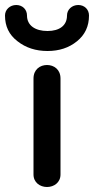

<svg xmlns="http://www.w3.org/2000/svg" viewBox="-68 -732 376 768"><path d="M-48 -670C-48 -627 -32 -593 2 -567C35 -541 75 -528 122 -528C169 -528 208 -541 240 -567C272 -593 288 -627 288 -670C288 -694 270 -712 245 -712C220 -712 200 -694 200 -670C200 -630 170 -608 122 -608C73 -608 40 -630 40 -670C40 -694 22 -712 -3 -712C-28 -712 -48 -694 -48 -670ZM120 16C148 16 174 -2 174 -34V-418C174 -454 148 -472 120 -472C92 -472 66 -454 66 -418V-34C66 -2 92 16 120 16Z"/></svg>

Font: Dongle
Style: Regular
Weight: 400
Designer: Yanghee Ryu
Foundry: Yanghee Ryu
Version: Version 2.000